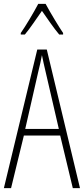

<svg xmlns="http://www.w3.org/2000/svg" viewBox="-20 -969 432 989"><path d="M215 -949H177C154 -905 111 -833 87 -799V-791H108C135 -823 170 -876 196 -913C224 -873 257 -824 285 -791H305V-799C289 -822 240 -902 215 -949ZM355 0H392L221 -714H172L0 0H37L103 -271H290ZM215 -599 283 -305H110L177 -599C185 -633 191 -656 196 -685C202 -656 207 -632 215 -599Z"/></svg>

Font: Noto Sans Bengali ExtraCondensed ExtraLight
Style: Regular
Weight: 200
Width: 2
Designer: Joana Ranito - Universal Thirst; Jelle Bosma - Monotype Design Team
Foundry: Universal Thirst ehf.
Version: Version 3.000